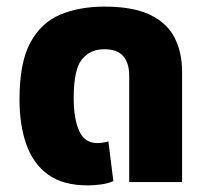

<svg xmlns="http://www.w3.org/2000/svg" viewBox="-20 -551 632 581"><path d="M246 10Q170 10 125 -23Q80 -56 59.5 -114.5Q39 -173 39 -250Q39 -362 72 -422.5Q105 -483 163 -507Q221 -531 296 -531Q382 -531 433.5 -506.5Q485 -482 508 -437.5Q531 -393 531 -334V0H371V-322Q371 -360 353 -381Q335 -402 295 -402Q253 -402 228 -371.5Q203 -341 203 -254Q203 -192 219.5 -155Q236 -118 275 -118Q283 -118 292 -119.5Q301 -121 308 -123L323 -3Q308 4 286.5 7Q265 10 246 10Z"/></svg>

Font: Noto Sans Thai UI SemCond ExtBd
Style: Regular
Weight: 800
Width: 4
Designer: Monotype Design Team
Foundry: Monotype Imaging Inc.
Version: Version 2.000